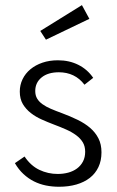

<svg xmlns="http://www.w3.org/2000/svg" viewBox="-20 -715 458 750"><path d="M210.5 14.5Q184.1 14.5 159.3 9.5Q134.5 4.5 112.5 -6.6Q90.5 -17.7 71.6 -35.2Q52.7 -52.7 38.2 -77.7L75.9 -103.6Q100 -67.7 133.6 -51.6Q167.3 -35.5 205.5 -35.5Q227.3 -35.5 246.6 -40.7Q265.9 -45.9 280.7 -56.8Q295.5 -67.7 304.1 -84.1Q312.7 -100.5 312.7 -122.3Q312.7 -143.6 303.4 -159.1Q294.1 -174.5 277.5 -186.8Q260.9 -199.1 238.4 -209.1Q215.9 -219.1 189.1 -229.1Q166.4 -237.7 143 -248.2Q119.5 -258.6 100.5 -273.4Q81.4 -288.2 69.3 -308.4Q57.3 -328.6 57.3 -357.3Q57.3 -383.2 68.2 -405.7Q79.1 -428.2 98.9 -444.5Q118.6 -460.9 145.9 -470.2Q173.2 -479.5 206.4 -479.5Q250.5 -479.5 285.9 -461.8Q321.4 -444.1 344.1 -410.9L310 -384.1Q291.4 -408.6 266.1 -420.7Q240.9 -432.7 210 -432.7Q167.3 -432.7 142.5 -412.5Q117.7 -392.3 117.7 -359.5Q117.7 -342.3 125 -330Q132.3 -317.7 145.9 -308Q159.5 -298.2 178.6 -290Q197.7 -281.8 221.4 -273.2Q254.5 -260.9 283 -247Q311.4 -233.2 332 -215.5Q352.7 -197.7 364.5 -174.5Q376.4 -151.4 376.4 -120Q376.4 -87.3 364.5 -62.3Q352.7 -37.3 330.9 -20.2Q309.1 -3.2 278.4 5.7Q247.7 14.5 210.5 14.5ZM300 -695 329.1 -641.4 159.5 -560 137.3 -594.1Z"/></svg>

Font: Spartan
Style: Regular
Weight: 400
Designer: Matt Bailey, Mirko Velimirovic
Foundry: Matt Bailey
Version: Version 1.005